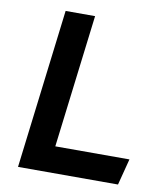

<svg xmlns="http://www.w3.org/2000/svg" viewBox="-80 -768 707 834"><g transform="rotate(10 273.5 -351.5)"><path d="M200 -116 272 -703H142L56 0H497L527 -116Z"/></g></svg>

Font: Bluebird
Style: ExtObl
Weight: 400
Designer: Jasper
Foundry: Cannot Into Space Fonts
Version: Version 0.98